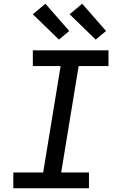

<svg xmlns="http://www.w3.org/2000/svg" viewBox="-20 -1003 640 1023"><path d="M454 0H51V-84H210L303 -651H155V-735H558V-651H399L306 -84H454ZM490 -792 351 -927 418 -983 545 -838ZM294 -792 155 -927 222 -983 349 -838Z"/></svg>

Font: Iosevka Md Ex Obl
Style: Regular
Weight: 500
Width: 7
Italic angle: -9°
Monospace: yes
Designer: Belleve Invis
Foundry: Belleve Invis
Version: Version 32.5.0; ttfautohint (v1.8.4)